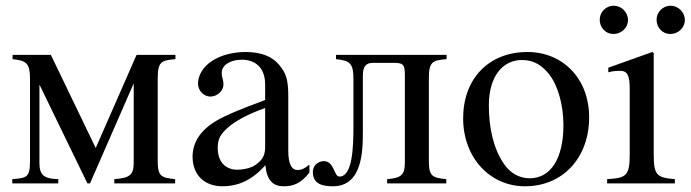

<svg xmlns="http://www.w3.org/2000/svg" viewBox="-20 -642 2417 672"><path d="M594 -450H458L315 -124L158 -450H24V-435C73 -430 85 -420 85 -366V-79C85 -21 74 -19 23 -15V0H184V-15C131 -16 118 -32 118 -72V-344H119L286 0H295L447 -348H448V-74C448 -30 435 -19 380 -15V0H593V-15C544 -20 532 -25 532 -79V-366C532 -425 543 -431 594 -435Z M908 -130C908 -101 902 -84 873 -64C856 -53 831 -48 811 -48C772 -48 742 -72 742 -125C742 -156 752 -172 776 -194C801 -217 846 -242 908 -264ZM1063 -66C1046 -52 1036 -47 1020 -47C1002 -47 989 -67 989 -113V-304C989 -365 981 -386 957 -415C933 -444 895 -460 839 -460C794 -460 752 -448 724 -430C689 -408 673 -376 673 -350C673 -323 695 -304 716 -304C742 -304 762 -326 762 -345C762 -366 756 -369 756 -387C756 -414 786 -433 826 -433C871 -433 908 -408 908 -346V-292C795 -250 754 -231 724 -211C685 -185 654 -146 654 -94C654 -28 697 10 759 10C802 10 855 -3 908 -63H909C914 -10 936 10 973 10C1007 10 1033 0 1063 -38Z M1543 -450H1156V-435C1205 -430 1217 -420 1217 -366V-199C1217 -128 1214 -24 1168 -24C1148 -24 1151 -78 1113 -78C1098 -78 1075 -67 1075 -40C1075 0 1105 10 1145 10C1247 10 1250 -110 1250 -179V-377C1250 -412 1262 -422 1287 -422H1357C1391 -422 1397 -417 1397 -379V-74C1397 -30 1385 -19 1335 -15V0H1542V-15C1493 -20 1481 -25 1481 -79V-366C1481 -425 1492 -431 1543 -435Z M1952 -204C1952 -88 1908 -18 1834 -18C1798 -18 1766 -36 1744 -68C1707 -122 1691 -194 1691 -273C1691 -373 1738 -432 1807 -432C1850 -432 1878 -412 1902 -382C1934 -341 1952 -272 1952 -204ZM2042 -231C2042 -369 1948 -460 1826 -460C1691 -460 1601 -367 1601 -228C1601 -89 1696 10 1817 10C1952 10 2042 -92 2042 -231Z M2342 0V-15C2276 -20 2268 -31 2268 -105V-456L2263 -460L2109 -405V-389C2127 -394 2142 -394 2151 -394C2176 -394 2184 -378 2184 -331V-104C2184 -28 2174 -19 2105 -15V0ZM2178 -572C2178 -599 2155 -622 2128 -622C2101 -622 2079 -600 2079 -573C2079 -545 2100 -523 2127 -523C2155 -523 2178 -545 2178 -572ZM2377 -572C2377 -599 2354 -622 2327 -622C2300 -622 2278 -600 2278 -573C2278 -545 2299 -523 2326 -523C2354 -523 2377 -545 2377 -572Z"/></svg>

Font: XITS Math
Style: Regular
Weight: 400
Designer: MicroPress Inc., with final additions and corrections provided by Coen Hoffman, Elsevier (retired)
Version: Version 1.302